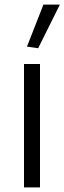

<svg xmlns="http://www.w3.org/2000/svg" viewBox="-20 -820 282 840"><path d="M98 -616 170 -800H242L147 -609ZM85 -540H155V0H85Z"/></svg>

Font: Encode Sans Wide
Style: Light
Weight: 300
Designer: Pablo Impallari, Andres Torresi
Foundry: Pablo Impallari, Andres Torresi
Version: Version 1.000; ttfautohint (v1.00) -l 8 -r 50 -G 200 -x 14 -